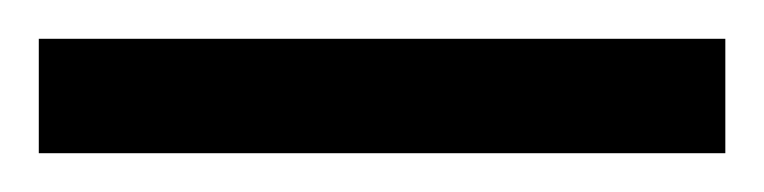

<svg xmlns="http://www.w3.org/2000/svg" viewBox="-23 -839 394 99"><path d="M-3 -760V-819H351V-760Z"/></svg>

Font: Noto Serif Ethiopic ExtraCondensed Thin
Style: Regular
Weight: 100
Width: 2
Designer: Monotype Design Team
Foundry: Monotype Imaging Inc.
Version: Version 2.102; ttfautohint (v1.8.4.7-5d5b)